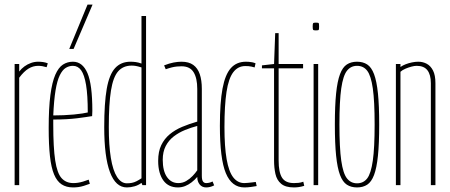

<svg xmlns="http://www.w3.org/2000/svg" viewBox="-20 -810 1969 840"><path d="M64 -530V-497Q74 -510 87 -519.5Q100 -529 115.5 -534.5Q131 -540 147 -540Q158 -540 168.5 -538.5Q179 -537 189 -533L184 -516Q174 -519 165 -520.5Q156 -522 147 -522Q125 -522 105 -510Q85 -498 64 -470V0H44V-530Z M300 10Q270 10 249.5 -3.5Q229 -17 216.5 -47Q204 -77 198.5 -127Q193 -177 193 -250Q193 -338 200.5 -394.5Q208 -451 222 -483Q236 -515 255.5 -527.5Q275 -540 299 -540Q341 -540 362.5 -490.5Q384 -441 384 -325Q384 -321 383.5 -312.5Q383 -304 383 -302Q370 -300 353.5 -297.5Q337 -295 316.5 -292.5Q296 -290 270 -288.5Q244 -287 213 -287Q213 -282 213 -276Q213 -270 213 -265Q213 -164 221.5 -108Q230 -52 249.5 -30.5Q269 -9 301 -9Q311 -9 321 -10.5Q331 -12 343 -15.5Q355 -19 368 -24L373 -6Q360 -1 347 3Q334 7 322.5 8.5Q311 10 300 10ZM213 -305Q235 -305 258.5 -306Q282 -307 303 -309Q324 -311 340 -313.5Q356 -316 364 -318Q364 -394 356.5 -438.5Q349 -483 335 -502.5Q321 -522 299 -522Q282 -522 267.5 -513Q253 -504 241.5 -480.5Q230 -457 223 -414.5Q216 -372 213 -305ZM283 -596 363 -790H385L302 -596Z M603 0 599 -10Q586 0 569 5Q552 10 535 10Q486 10 461 -57Q436 -124 436 -254Q436 -359 447 -421.5Q458 -484 483.5 -512Q509 -540 551 -540Q562 -540 573.5 -538.5Q585 -537 599 -532V-740H619V0ZM599 -30V-515Q583 -520 574 -521.5Q565 -523 556 -523Q519 -523 497 -498Q475 -473 465.5 -414Q456 -355 456 -254Q456 -174 465 -119Q474 -64 492 -36Q510 -8 535 -8Q547 -8 557 -10Q567 -12 577 -17Q587 -22 599 -30Z M672 -106Q672 -147 685.5 -175Q699 -203 722.5 -222.5Q746 -242 777 -255Q808 -268 843 -278V-421Q843 -468 827 -494Q811 -520 774 -520Q765 -520 754 -519Q743 -518 731 -515Q719 -512 705 -507L698 -524Q721 -533 739.5 -536.5Q758 -540 774 -540Q806 -540 825.5 -526Q845 -512 854 -485.5Q863 -459 863 -421V-41Q863 -23 868 -16Q873 -9 882 -9Q888 -9 895 -10.5Q902 -12 910 -16L917 1Q907 6 898.5 8Q890 10 882 10Q864 10 853.5 -3Q843 -16 843 -36Q832 -23 818.5 -12.5Q805 -2 790 4Q775 10 758 10Q738 10 722 2.5Q706 -5 695 -20Q684 -35 678 -56.5Q672 -78 672 -106ZM692 -111Q692 -62 710.5 -35.5Q729 -9 760 -9Q779 -9 794.5 -18Q810 -27 822.5 -40Q835 -53 843 -65V-259Q816 -252 789 -241Q762 -230 740 -213Q718 -196 705 -171Q692 -146 692 -111Z M942 -260Q942 -361 953.5 -422.5Q965 -484 990 -512Q1015 -540 1056 -540Q1062 -540 1069 -539.5Q1076 -539 1083.5 -537.5Q1091 -536 1098 -533L1094 -515Q1087 -517 1080.5 -518.5Q1074 -520 1067.5 -520.5Q1061 -521 1053 -521Q1021 -521 1000.5 -494Q980 -467 971 -408Q962 -349 962 -254Q962 -168 971.5 -113.5Q981 -59 1000.5 -34Q1020 -9 1049 -9Q1056 -9 1065 -10Q1074 -11 1083.5 -12Q1093 -13 1099 -14L1103 4Q1093 6 1077.5 8Q1062 10 1049 10Q994 10 968 -52.5Q942 -115 942 -260Z M1266 10Q1229 10 1210 -6Q1191 -22 1185 -49Q1179 -76 1179 -108V-511H1126V-524L1179 -530L1184 -665H1199V-530H1306V-511H1199V-108Q1199 -56 1214 -32.5Q1229 -9 1266 -9Q1276 -9 1286 -10Q1296 -11 1307 -15L1311 3Q1298 7 1287 8.5Q1276 10 1266 10Z M1362 -677Q1352 -677 1350 -679.5Q1348 -682 1348 -694Q1348 -706 1350 -708.5Q1352 -711 1362 -711Q1373 -711 1374.5 -708.5Q1376 -706 1376 -694Q1376 -682 1374.5 -679.5Q1373 -677 1362 -677ZM1352 0V-530H1372V0Z M1445 -265Q1445 -348 1450.5 -401.5Q1456 -455 1467.5 -485.5Q1479 -516 1497.5 -528Q1516 -540 1542 -540Q1568 -540 1586.5 -528Q1605 -516 1616.5 -485.5Q1628 -455 1633.5 -401.5Q1639 -348 1639 -265Q1639 -182 1633.5 -128.5Q1628 -75 1616.5 -44.5Q1605 -14 1586.5 -2Q1568 10 1542 10Q1516 10 1497.5 -2Q1479 -14 1467.5 -44.5Q1456 -75 1450.5 -128.5Q1445 -182 1445 -265ZM1465 -265Q1465 -163 1473 -107Q1481 -51 1498 -29.5Q1515 -8 1542 -8Q1570 -8 1586.5 -29.5Q1603 -51 1611 -107Q1619 -163 1619 -265Q1619 -368 1611 -423.5Q1603 -479 1586.5 -500.5Q1570 -522 1542 -522Q1515 -522 1498 -500.5Q1481 -479 1473 -423.5Q1465 -368 1465 -265Z M1712 0V-530H1732V-517Q1742 -524 1755 -529Q1768 -534 1782.5 -537Q1797 -540 1810 -540Q1830 -540 1847 -531Q1864 -522 1874.5 -501.5Q1885 -481 1885 -446V0H1865V-446Q1865 -483 1850 -502.5Q1835 -522 1803 -522Q1793 -522 1780 -518.5Q1767 -515 1754 -509.5Q1741 -504 1732 -496V0Z"/></svg>

Font: Georama ExtraCondensed Thin
Style: Regular
Weight: 100
Width: 2
Designer: Jean-Baptiste Levee
Foundry: Production Type
Version: Version 1.001